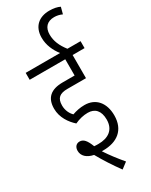

<svg xmlns="http://www.w3.org/2000/svg" viewBox="-258 -921 889 1127"><g transform="rotate(-30 186.5 -357.5)"><path d="M198 -237C246 -237 275 -207 275 -147C275 -77 227 -47 162 -47C153 -47 144 -47 133 -48C115 -95 98 -115 72 -115C49 -115 35 -98 35 -73C35 -38 62 -13 107 -4C136 48 171 102 209 154L250 123C216 83 183 40 157 0C161 0 164 0 167 0C261 0 326 -47 326 -146C326 -230 281 -286 204 -286C173 -286 147 -280 121 -271C104 -287 89 -315 89 -349C89 -400 114 -418 165 -418H291V-575H372V-622H283C251 -663 234 -702 234 -746C234 -793 259 -822 308 -822C326 -822 344 -818 361 -810L373 -855C355 -864 331 -869 302 -869C233 -869 184 -830 184 -753C184 -703 205 -658 233 -622H0V-575H241V-465H161C78 -465 39 -428 39 -356C39 -296 74 -247 109 -216C139 -230 169 -237 198 -237Z"/></g></svg>

Font: Noto Sans Devanagari ExtraCondensed Light
Style: Regular
Weight: 300
Width: 2
Designer: Jelle Bosma - Monotype Design Team
Foundry: Monotype Imaging Inc.
Version: Version 2.004